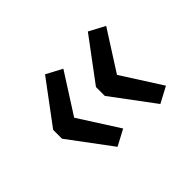

<svg xmlns="http://www.w3.org/2000/svg" viewBox="-82 -620 704 704"><g transform="rotate(-45 269.5 -268.0)"><path d="M194 -80 71 -245V-291L194 -456L256 -423L157 -268L256 -113ZM416 -80 293 -245V-291L416 -456L478 -423L379 -268L478 -113Z"/></g></svg>

Font: Nunito Sans 10pt Expanded
Style: Regular
Weight: 400
Width: 7
Designer: Vernon Adams
Foundry: Vernon Adams
Version: Version 3.101;gftools[0.9.27]